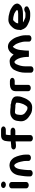

<svg xmlns="http://www.w3.org/2000/svg" viewBox="1504 -2174 668 3715"><g transform="rotate(-90 1837.5 -317.0)"><path d="M50 -428V-141C50 -116 79 -94 112 -94C145 -94 173 -116 173 -141V-428C173 -453 145 -474 112 -474C79 -474 50 -453 50 -428ZM56 -585C56 -559 86 -537 120 -537C154 -537 182 -557 182 -583C182 -609 153 -631 118 -631C84 -631 56 -611 56 -585Z M404 -64V-108C404 -128 407 -156 409 -176C415 -216 419 -272 432 -307L445 -336C449 -343 452 -347 454 -350C458 -354 475 -372 483 -372L492 -375C494 -375 497 -375 500 -374C501 -374 502 -374 503 -373C551 -337 563 -265 576 -197C577 -194 578 -191 578 -189C579 -184 579 -178 579 -171C580 -164 580 -158 580 -153V-99C580 -73 607 -52 641 -52C675 -52 703 -73 703 -99V-153C703 -159 703 -166 702 -174C702 -210 692 -231 687 -265C677 -305 663 -346 644 -380C631 -401 614 -417 596 -433C572 -453 537 -467 489 -467C455 -465 428 -456 406 -445C330 -402 302 -327 293 -233C287 -189 281 -152 281 -108V-64C281 -39 310 -18 343 -18C376 -18 404 -39 404 -64Z M1090 -538H1187C1220 -538 1249 -559 1249 -584C1249 -609 1220 -630 1187 -630H1074C1031 -630 998 -614 985 -591C983 -587 981 -582 978 -578C970 -565 968 -555 966 -539C963 -516 958 -490 958 -464V-441C939 -441 922 -439 905 -437L891 -435C886 -434 882 -435 879 -434H864C830 -434 802 -413 802 -387C802 -361 830 -342 864 -342H871C878 -342 884 -341 891 -342C896 -342 902 -343 909 -344L925 -345C936 -347 944 -348 958 -349V-60C958 -35 987 -14 1020 -14C1053 -14 1081 -35 1081 -60V-354H1163C1196 -354 1225 -375 1225 -400C1225 -425 1196 -446 1163 -446H1081V-464C1081 -489 1085 -517 1090 -538Z M1700 -341H1701C1702 -340 1707 -337 1707 -335V-307C1707 -279 1699 -258 1692 -235C1685 -210 1673 -181 1658 -161C1649 -148 1643 -137 1631 -127L1627 -123L1617 -120H1590L1580 -122C1564 -128 1553 -134 1541 -143C1529 -151 1517 -158 1507 -167C1484 -189 1467 -218 1471 -258C1476 -293 1473 -349 1512 -359L1513 -360C1518 -361 1522 -361 1527 -361H1531C1538 -360 1546 -360 1556 -359C1579 -357 1606 -353 1629 -353H1662C1674 -347 1687 -346 1700 -341ZM1697 -435C1686 -442 1673 -445 1659 -445H1629C1627 -445 1624 -445 1620 -446C1590 -450 1556 -453 1523 -453C1495 -451 1476 -450 1456 -442C1421 -427 1394 -405 1376 -378C1358 -346 1352 -308 1349 -264C1341 -197 1371 -145 1411 -110C1425 -97 1441 -88 1456 -77C1496 -49 1531 -28 1607 -28C1692 -24 1737 -72 1767 -119C1791 -153 1804 -196 1819 -236C1826 -256 1830 -282 1830 -305V-323C1830 -379 1799 -408 1750 -425C1734 -431 1719 -435 1697 -435Z M2053 -102V-346C2053 -356 2053 -357 2055 -365H2057C2060 -366 2063 -365 2065 -366H2127C2160 -366 2189 -387 2189 -412C2189 -437 2160 -459 2127 -459H2065C2043 -459 2015 -453 1999 -448C1951 -432 1930 -397 1930 -346V-102C1930 -76 1958 -55 1992 -55C2026 -55 2053 -76 2053 -102Z M2350 -3C2384 -3 2411 -24 2411 -50V-161C2411 -225 2428 -280 2449 -326C2455 -346 2467 -356 2484 -369H2486C2493 -370 2498 -370 2503 -371C2538 -345 2558 -307 2571 -265L2577 -246C2584 -211 2593 -177 2593 -138V-94C2593 -92 2613 -91 2654 -91C2695 -91 2716 -92 2716 -94V-139C2716 -171 2719 -178 2723 -219C2726 -277 2739 -331 2764 -371L2775 -387C2780 -393 2785 -398 2791 -402H2792L2795 -400C2822 -372 2844 -343 2857 -305L2869 -273C2880 -238 2890 -200 2890 -156C2889 -148 2889 -141 2889 -135V-87C2889 -62 2918 -42 2951 -42C2984 -42 3012 -62 3012 -87V-135C3012 -140 3012 -147 3013 -153C3013 -223 2995 -274 2976 -329C2960 -375 2934 -412 2903 -446C2889 -462 2875 -471 2854 -483C2818 -500 2779 -502 2740 -487C2690 -466 2661 -430 2640 -387C2626 -403 2604 -426 2591 -436C2572 -450 2544 -465 2511 -464C2503 -464 2495 -463 2487 -462C2442 -458 2419 -451 2394 -432C2371 -415 2355 -400 2342 -375C2310 -316 2288 -244 2288 -161V-50C2288 -24 2316 -3 2350 -3Z M3242 -299C3246 -319 3249 -336 3261 -350C3274 -364 3288 -388 3309 -396H3322C3326 -396 3330 -396 3334 -395L3356 -393C3359 -392 3361 -392 3363 -392C3374 -389 3384 -387 3396 -384L3412 -379C3422 -376 3434 -374 3442 -368C3449 -364 3456 -360 3461 -356L3481 -344C3489 -338 3497 -330 3502 -320C3493 -301 3458 -299 3426 -299ZM3116 -270C3113 -265 3112 -258 3112 -253C3112 -245 3115 -238 3120 -230C3138 -175 3165 -138 3221 -112C3264 -93 3304 -67 3372 -67C3381 -66 3388 -66 3393 -66H3435C3482 -66 3511 -80 3538 -94C3555 -102 3567 -111 3571 -126C3578 -154 3553 -176 3523 -180C3492 -184 3470 -170 3450 -160H3446C3441 -159 3438 -158 3435 -158H3393C3390 -158 3384 -158 3377 -159C3372 -159 3367 -159 3362 -160L3350 -162C3338 -166 3329 -171 3318 -176C3299 -185 3288 -188 3273 -197L3264 -204C3263 -205 3262 -205 3261 -206H3426C3502 -206 3569 -222 3601 -264C3619 -284 3633 -309 3622 -341C3611 -379 3577 -405 3542 -426C3526 -437 3502 -451 3481 -457L3463 -463C3454 -466 3445 -468 3436 -470C3404 -480 3367 -488 3324 -488H3305C3291 -488 3277 -485 3263 -481C3213 -466 3186 -432 3157 -400C3130 -368 3116 -324 3116 -273Z"/></g></svg>

Font: Blanket
Style: Sik
Weight: 700
Foundry: Cannot Into Space Fonts
Version: Version 0.9